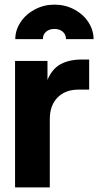

<svg xmlns="http://www.w3.org/2000/svg" viewBox="-20 -809 426 829"><path d="M45 -546H185V-464Q205 -512 242 -532Q279 -552 333 -552H365V-422H318Q262 -422 228.5 -388Q195 -354 195 -294V0H45ZM215 -789Q261 -789 300 -768.5Q339 -748 361.5 -713.5Q384 -679 384 -640H265Q265 -660 251 -672Q237 -684 215 -684Q193 -684 179 -672Q165 -660 165 -640H46Q46 -679 69 -713.5Q92 -748 131 -768.5Q170 -789 215 -789Z"/></svg>

Font: BLUETTI 2.0
Style: Bold
Weight: 700
Designer: Stijn de Vries
Foundry: tokotype
Version: Version 2.005;October 31, 2023;FontCreator 14.0.0.2814 64-bi